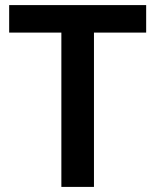

<svg xmlns="http://www.w3.org/2000/svg" viewBox="-20 -734 610 754"><path d="M349 0H221V-606H16V-714H554V-606H349Z"/></svg>

Font: Noto Sans Malayalam SemiBold
Style: Regular
Weight: 600
Designer: Jelle Bosma - Monotype Design Team
Foundry: Monotype Imaging Inc.
Version: Version 2.104; ttfautohint (v1.8.4.7-5d5b)